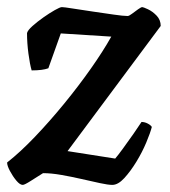

<svg xmlns="http://www.w3.org/2000/svg" viewBox="-36 -520 477 540"><path d="M28 0Q20 0 10 -12Q0 -24 -8 -39Q-16 -54 -16 -63Q21 -92 62.5 -135.5Q104 -179 144.5 -228.5Q185 -278 219.5 -327Q254 -376 277 -417L135 -426L100 -328Q84 -322 53 -322Q48 -339 44 -369Q40 -399 40 -427Q42 -435 55.5 -447Q69 -459 86 -471Q103 -483 118 -491.5Q133 -500 138 -500Q144 -500 169 -496Q194 -492 225 -487.5Q256 -483 283.5 -479Q311 -475 323 -475Q327 -475 335.5 -481.5Q344 -488 352.5 -494Q361 -500 364 -500Q367 -500 380 -494Q393 -488 404.5 -476Q416 -464 416 -447L154 -95L288 -74Q295 -82 310 -102.5Q325 -123 340 -144.5Q355 -166 362 -177Q371 -177 379.5 -172.5Q388 -168 391 -163Q387 -147 375.5 -119.5Q364 -92 347.5 -65Q331 -38 313.5 -19Q296 0 280 0Q268 0 245 -5Q222 -10 193.5 -16.5Q165 -23 136.5 -28Q108 -33 85 -33Q69 -23 51 -11.5Q33 0 28 0Z"/></svg>

Font: Texturina 72pt 72pt Regular
Style: Bold Italic
Weight: 700
Italic angle: -11°
Designer: Guillermo Torres Carreño
Foundry: Omnibus-Type
Version: Version 1.002; ttfautohint (v1.8.3)